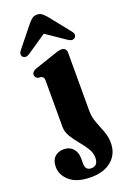

<svg xmlns="http://www.w3.org/2000/svg" viewBox="-209 -750 688 1036"><g transform="rotate(-20 134.5 -232.0)"><path d="M237 -110.5Q237 -74 249.5 -41Q262 -8 274.8 24.5Q287.5 57 287.5 92Q287.5 155 243.8 192.8Q200 230.5 125 230.5Q45 230.5 4.2 195.5Q-36.5 160.5 -36.5 113.5Q-36.5 76.5 -16.5 57.2Q3.5 38 36 38Q69 38 88.5 59.8Q108 81.5 108 116V146.5Q108 185.5 142 185.5Q181.5 185.5 181.5 138Q181.5 110.5 164.8 84.2Q148 58 126.2 31.8Q104.5 5.5 88 -21.5Q71.5 -48.5 71.5 -78V-340.5Q71.5 -355.5 67.5 -361Q63.5 -366.5 56 -369.5L38 -371.5Q21 -378.5 21 -394.5Q21 -412 46 -422L161.5 -461Q178 -467 188.5 -469.8Q199 -472.5 210.5 -472.5Q222.5 -472.5 229.8 -464.5Q237 -456.5 237 -444.5ZM39 -510Q15.5 -493 -1 -507Q-7 -512.5 -7.2 -522Q-7.5 -531.5 1.5 -543L97.5 -662.5Q109.5 -677 120.8 -685.5Q132 -694 148.5 -694Q165 -694 176.2 -685.5Q187.5 -677 200 -662.5L295.5 -543Q305 -531.5 304.5 -522Q304 -512.5 298.5 -507Q282 -493 258 -510L148.5 -584.5Z"/></g></svg>

Font: Fraunces 72pt S050
Style: Bold
Weight: 700
Version: Version 1.000; ttfautohint (v1.8.3)